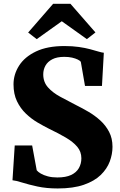

<svg xmlns="http://www.w3.org/2000/svg" viewBox="-20 -1000 646 1030"><path d="M289.5 11Q229 11 180.8 0.5Q132.5 -10 98.5 -20.8Q64.5 -31.5 47 -33L59 -219.5H152.5L177 -86.5Q184 -77.5 199 -68.8Q214 -60 236.5 -54Q259 -48 287.5 -48Q333 -48 361.2 -61.2Q389.5 -74.5 403 -98Q416.5 -121.5 416.5 -151Q416.5 -186.5 394.2 -212.8Q372 -239 333.2 -261.8Q294.5 -284.5 243.5 -309Q214.5 -323.5 181.2 -343Q148 -362.5 118.8 -390.5Q89.5 -418.5 71 -457Q52.5 -495.5 52.5 -547.5Q52.5 -601 82.5 -648Q112.5 -695 173.2 -724Q234 -753 325.5 -753Q369 -753 403.2 -748Q437.5 -743 463.5 -736Q489.5 -729 507.8 -723.5Q526 -718 537 -717L527 -539H436L413.5 -668.5Q409.5 -674.5 397.2 -680.5Q385 -686.5 366.8 -690.8Q348.5 -695 325 -695Q285.5 -695 260.5 -682Q235.5 -669 223.8 -647.8Q212 -626.5 212 -601Q212 -560 237.2 -531.5Q262.5 -503 303.5 -480.8Q344.5 -458.5 390.5 -435Q421 -420 454.8 -400.2Q488.5 -380.5 517.8 -354Q547 -327.5 565.2 -292.8Q583.5 -258 583.5 -212.5Q583.5 -173 568.8 -133.5Q554 -94 520.2 -61.2Q486.5 -28.5 429.8 -8.8Q373 11 289.5 11ZM177 -790 131 -825.5 265 -979.5H358L492 -826L446 -790L311.5 -886Z"/></svg>

Font: Merriweather 48pt Black
Style: Regular
Weight: 900
Version: Version 2.100